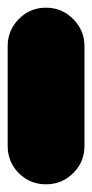

<svg xmlns="http://www.w3.org/2000/svg" viewBox="-20 -480 240 500"><path d="M0 -100H200V-360H0ZM100 -200Q58 -200 29 -170.5Q0 -141 0 -100Q0 -58 29 -29Q58 0 100 0Q141 0 170.5 -29Q200 -58 200 -100Q200 -141 170.5 -170.5Q141 -200 100 -200ZM100 -460Q58 -460 29 -430.5Q0 -401 0 -360Q0 -318 29 -289Q58 -260 100 -260Q141 -260 170.5 -289Q200 -318 200 -360Q200 -401 170.5 -430.5Q141 -460 100 -460Z"/></svg>

Font: Wavefont Black
Style: Regular
Weight: 900
Version: Version 3.004;gftools[0.9.33]